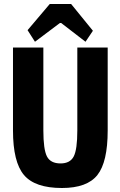

<svg xmlns="http://www.w3.org/2000/svg" viewBox="-20 -928 603 961"><path d="M445 -774 408 -719 286 -813H280L155 -719L118 -777L229 -908H336ZM519 -690V-275Q519 -117 467.5 -52Q416 13 290 13Q155 13 100 -52Q45 -117 45 -275V-690H197V-275Q197 -180 215 -145Q233 -110 283 -110Q331 -110 349 -145Q367 -180 367 -275V-690Z"/></svg>

Font: exo2condensed_b
Style: Bold
Weight: 700
Width: 3
Designer: Natanael Gama
Version: Version 1.001;PS 001.001;hotconv 1.0.70;makeotf.lib2.5.58329